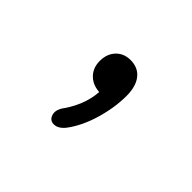

<svg xmlns="http://www.w3.org/2000/svg" viewBox="-57 -151 325 325"><g transform="rotate(45 105.5 11.5)"><path d="M82 64Q105 31 105 -6L108 3Q90 3 79 -7.5Q68 -18 68 -35Q68 -52 78 -62.5Q88 -73 104 -73Q122 -73 132 -60.5Q142 -48 142 -25Q142 3 133 33.5Q124 64 108 85Q99 96 89 96Q79 96 76 86Q73 76 82 64Z"/></g></svg>

Font: SN Pro Thin
Style: Regular
Weight: 200
Designer: Tobias Whetton
Foundry: Supernotes
Version: Version 1.003;Glyphs 3.3 (3324)